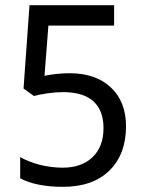

<svg xmlns="http://www.w3.org/2000/svg" viewBox="-20 -803 560 742"><path d="M223 -81Q120 -81 58 -114V-196Q91 -177 134.5 -166Q178 -155 222 -155Q295 -155 337.5 -195.5Q380 -236 380 -308Q380 -376 341 -411.5Q302 -447 223 -447Q196 -447 164.5 -442.5Q133 -438 111 -432L71 -461L94 -783H421V-704H167L152 -510Q170 -514 196 -517Q222 -520 249 -520Q350 -520 408.5 -465Q467 -410 467 -315Q467 -207 403 -144Q339 -81 223 -81Z"/></svg>

Font: Noto Sans Kannada UI SemiCondensed
Style: Regular
Weight: 400
Width: 4
Designer: Jelle Bosma - Monotype Design Team
Foundry: Monotype Imaging Inc.
Version: Version 2.005; ttfautohint (v1.8.4.7-5d5b)